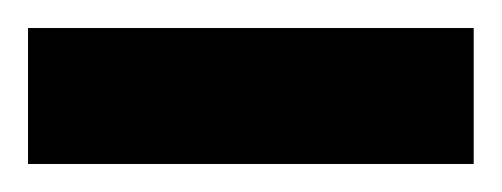

<svg xmlns="http://www.w3.org/2000/svg" viewBox="-29 -684 358 137"><path d="M-9 -567V-664H309V-567Z"/></svg>

Font: Figtree SemiBold
Style: Regular
Weight: 600
Designer: Erik Kennedy
Foundry: Erik Kennedy
Version: Version 2.001; ttfautohint (v1.8.4.7-5d5b);gftools[0.9.27]